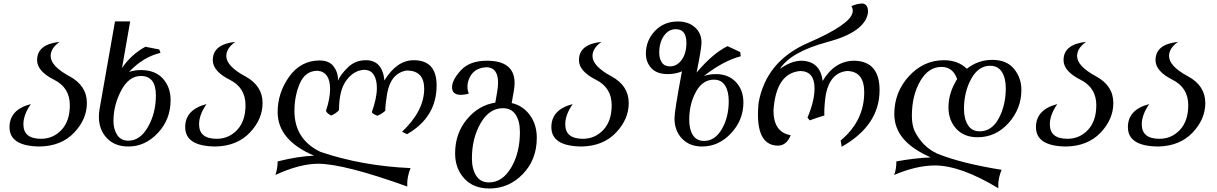

<svg xmlns="http://www.w3.org/2000/svg" viewBox="-20 -825 6936 1094"><path d="M206.5 9.8Q34.2 8.3 34.2 -100.6Q34.2 -200.7 155.8 -231.9Q113.3 -170.9 113.3 -116.7Q113.3 -34.2 213.9 -34.2Q282.7 -34.2 330.3 -84.7Q377.9 -135.3 377.9 -225.6Q377.9 -325.2 289.1 -370.1Q191.4 -418.9 191.4 -482.4Q191.4 -572.8 319.8 -586.4Q268.6 -550.3 268.6 -505.9Q268.6 -448.2 376.5 -390.1Q475.1 -336.9 475.1 -237.8Q475.1 -145.5 402.3 -69.1Q329.6 7.3 206.5 9.8Z M711.9 -23.4Q778.3 -23.4 823.2 -101.8Q868.2 -180.2 868.2 -281.7Q868.2 -392.1 782.7 -392.1Q714.4 -392.1 670.4 -309.1Q626.5 -226.1 626.5 -135.3Q626.5 -88.9 647.5 -56.2Q668.5 -23.4 711.9 -23.4ZM711.9 9.8Q633.8 9.8 588.6 -38.3Q543.5 -86.4 543.5 -159.2Q543.5 -182.1 547.9 -207L635.3 -703.1H721.7L675.3 -437.5Q727.5 -514.6 808.6 -558.6L887.7 -543L894.5 -523.9Q794.9 -500 715.3 -415Q747.6 -425.8 782.7 -425.8Q864.3 -425.8 908.2 -377Q952.1 -328.1 952.1 -254.9Q952.1 -144.5 879.6 -67.4Q807.1 9.8 711.9 9.8Z M1207.5 9.8Q1035.2 8.3 1035.2 -100.6Q1035.2 -200.7 1156.7 -231.9Q1114.3 -170.9 1114.3 -116.7Q1114.3 -34.2 1214.8 -34.2Q1283.7 -34.2 1331.3 -84.7Q1378.9 -135.3 1378.9 -225.6Q1378.9 -325.2 1290 -370.1Q1192.4 -418.9 1192.4 -482.4Q1192.4 -572.8 1320.8 -586.4Q1269.5 -550.3 1269.5 -505.9Q1269.5 -448.2 1377.4 -390.1Q1476.1 -336.9 1476.1 -237.8Q1476.1 -145.5 1403.3 -69.1Q1330.6 7.3 1207.5 9.8Z M2300.8 237.8Q1939.5 107.9 1791.5 107.9Q1685.5 108.9 1549.3 171.9Q1562 133.3 1562 94.7Q1675.8 65.9 1769.5 62Q1562 -26.4 1562 -186Q1562 -295.9 1627.4 -387.7Q1692.9 -479.5 1799.8 -480.5Q1855.5 -480.5 1880.6 -447Q1905.8 -413.6 1905.8 -375L1905.3 -365.2Q1921.4 -401.4 1962.9 -441.7Q2004.4 -481.9 2064.9 -481.9Q2158.7 -481.9 2170.4 -366.7Q2241.2 -481.9 2337.4 -481.9Q2467.8 -481.9 2467.8 -338.4Q2467.8 -157.2 2299.3 -60.5L2271 -74.2Q2397 -193.8 2397 -319.3Q2397 -423.3 2296.9 -423.3Q2207 -408.2 2186 -293Q2175.3 -229.5 2175.3 -193.8Q2156.7 -176.8 2130.9 -165.5Q2106 -173.8 2098.6 -185.5Q2127.4 -266.6 2127.4 -323.7Q2127.4 -371.1 2109.6 -398.9Q2091.8 -426.8 2055.2 -427.2Q1996.6 -424.8 1954.1 -367.9Q1911.6 -311 1911.6 -197.3Q1893.1 -177.2 1867.2 -166.5Q1841.8 -179.2 1837.4 -193.8Q1860.8 -262.7 1860.8 -318.4Q1860.8 -414.6 1790 -421.9Q1720.2 -421.9 1689 -350.8Q1657.7 -279.8 1657.7 -192.4Q1657.7 -30.8 1806.2 40.5Q2043 120.6 2319.3 132.8Q2300.3 179.2 2300.3 224.6Z M2766.1 214.4Q2842.3 214.4 2892.3 130.4Q2942.4 46.4 2942.4 -72.8Q2942.4 -134.8 2918.2 -171.6Q2894 -208.5 2845.7 -208.5Q2767.6 -208.5 2718.3 -122.6Q2668.9 -36.6 2668.9 77.1Q2668.9 137.2 2693.1 175.8Q2717.3 214.4 2766.1 214.4ZM2768.6 249Q2677.2 249 2625.2 191.9Q2573.2 134.8 2573.2 49.3Q2573.2 -64.5 2640.1 -145Q2707 -225.6 2802.2 -240.2Q2807.6 -271 2812.7 -300.8Q2817.9 -330.6 2817.9 -354Q2817.9 -439.5 2753.9 -441.9Q2697.8 -439.5 2670.7 -406Q2643.6 -372.6 2643.6 -329.1Q2643.6 -308.6 2651.4 -292Q2630.9 -284.7 2600.6 -284.7Q2555.7 -287.1 2555.7 -328.1Q2555.7 -369.1 2605.7 -424.1Q2655.8 -479 2754.4 -479Q2912.1 -479 2912.1 -352.1Q2912.1 -331.1 2907.7 -306.6L2895.5 -237.8Q2959 -223.6 2998.8 -169.7Q3038.6 -115.7 3038.6 -39.6Q3038.6 84.5 2959 166.7Q2879.4 249 2768.6 249Z M3293.9 9.8Q3121.6 8.3 3121.6 -100.6Q3121.6 -200.7 3243.2 -231.9Q3200.7 -170.9 3200.7 -116.7Q3200.7 -34.2 3301.3 -34.2Q3370.1 -34.2 3417.7 -84.7Q3465.3 -135.3 3465.3 -225.6Q3465.3 -325.2 3376.5 -370.1Q3278.8 -418.9 3278.8 -482.4Q3278.8 -572.8 3407.2 -586.4Q3356 -550.3 3356 -505.9Q3356 -448.2 3463.9 -390.1Q3562.5 -336.9 3562.5 -237.8Q3562.5 -145.5 3489.7 -69.1Q3417 7.3 3293.9 9.8Z M3991.7 -22Q4053.7 -22 4093 -89.6Q4132.3 -157.2 4132.3 -249Q4132.3 -304.7 4111.3 -337.9Q4090.3 -371.1 4047.9 -371.1Q3983.4 -371.1 3945.3 -301.8Q3907.2 -232.4 3907.2 -142.6Q3907.2 -87.4 3928.2 -54.7Q3949.2 -22 3991.7 -22ZM3797.4 -446.8Q3836.9 -446.8 3864 -483.6Q3891.1 -520.5 3891.1 -580.6Q3891.1 -658.7 3830.6 -658.7Q3789.6 -658.7 3762.9 -620.8Q3736.3 -583 3736.3 -523.4Q3736.3 -491.2 3751.2 -469Q3766.1 -446.8 3797.4 -446.8ZM3980.5 9.8Q3909.7 9.8 3866.5 -34.7Q3823.2 -79.1 3823.2 -151.9Q3823.2 -192.4 3865.7 -418.5Q3828.6 -402.8 3785.2 -402.8Q3722.2 -402.8 3691.2 -436.8Q3660.2 -470.7 3660.2 -519.5Q3660.2 -593.8 3711.4 -648.2Q3762.7 -702.6 3842.8 -702.6Q3902.3 -702.6 3939.7 -669.4Q3977.1 -636.2 3977.1 -582Q3977.1 -549.8 3949.2 -411.6Q4041.5 -521 4125.5 -562L4197.8 -528.3L4200.7 -504.4Q4100.6 -478 3990.7 -392.1Q4023.4 -402.8 4059.1 -402.8Q4129.9 -402.8 4172.9 -357.7Q4215.8 -312.5 4215.8 -241.2Q4215.8 -140.6 4145.3 -65.4Q4074.7 9.8 3980.5 9.8Z M4775.9 11.2 4770 -24.4Q4904.3 -136.2 4904.3 -299.3Q4904.3 -419.4 4805.7 -420.4Q4711.4 -410.6 4686 -290Q4676.8 -229.5 4676.8 -183.1L4677.2 -167Q4632.8 -153.8 4593.8 -139.2L4581.1 -154.8Q4621.1 -249.5 4621.1 -321.8Q4621.1 -418.9 4540 -420.4Q4401.9 -409.2 4387.2 -196.3Q4387.2 -70.8 4485.4 -54.7Q4462.4 3.9 4413.1 4.9Q4298.8 3.9 4298.8 -172.4Q4298.8 -202.6 4302.2 -238.3Q4344.7 -477.1 4585.2 -581.1Q4825.7 -685.1 4837.9 -754.4L4838.9 -764.2Q4838.9 -778.3 4831.1 -790Q4860.4 -803.7 4893.6 -805.2Q4925.8 -801.8 4925.8 -759.8L4925.3 -750Q4906.2 -642.1 4696 -585.9Q4485.8 -529.8 4423.8 -432.1Q4487.8 -479 4548.8 -479Q4653.8 -475.1 4667.5 -363.8Q4735.8 -479 4849.1 -479Q4991.7 -475.1 4991.7 -311.5Q4991.7 -110.8 4775.9 11.2Z M5562 -76.7Q5631.8 -76.7 5671.4 -151.6Q5710.9 -226.6 5710.9 -322.3Q5710.9 -380.4 5688.5 -415.3Q5666 -450.2 5622.1 -450.2Q5554.7 -450.2 5513.7 -375.5Q5472.7 -300.8 5472.7 -204.1Q5472.7 -148.4 5495.1 -112.5Q5517.6 -76.7 5562 -76.7ZM5668.5 247.6Q5453.6 117.7 5305.7 117.7Q5199.2 118.7 5074.7 171.9Q5087.4 140.1 5087.4 94.7Q5189.9 75.7 5283.2 71.8Q5176.3 24.4 5126 -36.1Q5075.7 -96.7 5075.7 -175.3Q5075.7 -300.3 5159.2 -391.1Q5242.7 -481.9 5357.9 -481.9Q5439.5 -481.9 5488.8 -433.1Q5553.2 -483.9 5633.8 -483.9Q5715.8 -483.9 5757.8 -432.6Q5799.8 -381.3 5799.8 -313Q5799.8 -206.1 5727.1 -124.5Q5654.3 -43 5550.3 -43Q5472.7 -43 5428.5 -91.6Q5384.3 -140.1 5384.3 -213.4Q5384.3 -295.9 5433.6 -374.5Q5409.7 -443.8 5344.2 -443.8Q5270 -443.8 5222.9 -362.1Q5175.8 -280.3 5175.8 -165.5Q5175.8 -116.2 5189.9 -81.5Q5234.4 10.7 5320.3 50.3Q5456.1 105.5 5687 142.6Q5668 188 5668 233.4Z M6055.2 9.8Q5882.8 8.3 5882.8 -100.6Q5882.8 -200.7 6004.4 -231.9Q5961.9 -170.9 5961.9 -116.7Q5961.9 -34.2 6062.5 -34.2Q6131.3 -34.2 6179 -84.7Q6226.6 -135.3 6226.6 -225.6Q6226.6 -325.2 6137.7 -370.1Q6040 -418.9 6040 -482.4Q6040 -572.8 6168.5 -586.4Q6117.2 -550.3 6117.2 -505.9Q6117.2 -448.2 6225.1 -390.1Q6323.7 -336.9 6323.7 -237.8Q6323.7 -145.5 6251 -69.1Q6178.2 7.3 6055.2 9.8Z M6579.1 9.8Q6406.7 8.3 6406.7 -100.6Q6406.7 -200.7 6528.3 -231.9Q6485.8 -170.9 6485.8 -116.7Q6485.8 -34.2 6586.4 -34.2Q6655.3 -34.2 6702.9 -84.7Q6750.5 -135.3 6750.5 -225.6Q6750.5 -325.2 6661.6 -370.1Q6564 -418.9 6564 -482.4Q6564 -572.8 6692.4 -586.4Q6641.1 -550.3 6641.1 -505.9Q6641.1 -448.2 6749 -390.1Q6847.7 -336.9 6847.7 -237.8Q6847.7 -145.5 6774.9 -69.1Q6702.1 7.3 6579.1 9.8Z"/></svg>

Font: Kelvinch
Style: Italic
Weight: 400
Italic angle: -10°
Designer: Paul James Miller
Foundry: High-Logic / Made with FontCreator
Version: Version 3.40;July 22, 2017;FontCreator 11.0.0.2388 64-bit